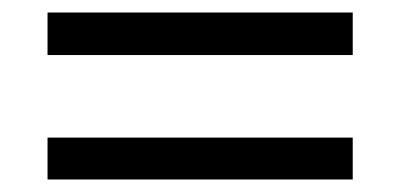

<svg xmlns="http://www.w3.org/2000/svg" viewBox="-20 -441 640 307"><path d="M56 -353V-421H544V-353ZM56 -154V-221H544V-154Z"/></svg>

Font: Nunito Sans 12pt Medium
Style: Regular
Weight: 500
Designer: Vernon Adams
Foundry: Vernon Adams
Version: Version 3.101;gftools[0.9.27]